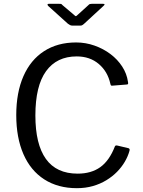

<svg xmlns="http://www.w3.org/2000/svg" viewBox="-20 -974 747 1004"><path d="M378 -752Q428 -752 474.5 -735.5Q521 -719 558 -691Q595 -663 619 -626Q643 -589 649 -547Q651 -538 649.5 -535Q648 -532 642 -532L567 -526Q562 -525 560 -528Q558 -531 557 -536Q543 -600 496.5 -639.5Q450 -679 381 -679Q277 -679 221 -602Q165 -525 165 -370Q165 -220 220 -143Q275 -66 386 -66Q457 -66 504.5 -100Q552 -134 581 -209Q584 -215 593 -213L652 -199Q655 -198 657 -195Q659 -192 657 -185Q649 -156 632.5 -128Q616 -100 592 -75.5Q568 -51 536 -31.5Q504 -12 465.5 -1Q427 10 382 10Q283 10 211.5 -36Q140 -82 102.5 -168Q65 -254 65 -372Q65 -490 102.5 -575.5Q140 -661 210.5 -706.5Q281 -752 378 -752ZM442 -947Q446 -952 450.5 -953Q455 -954 460 -954H519Q534 -954 520 -942L419 -849Q415 -846 411 -843Q407 -840 399 -840H360Q351 -840 346 -843Q341 -846 335 -850L233 -942Q228 -947 228.5 -950.5Q229 -954 235 -954H289Q296 -954 299 -953.5Q302 -953 307 -947L365 -898Q374 -889 377 -889.5Q380 -890 388 -898Z"/></svg>

Font: Libre Franklin
Style: Regular
Weight: 400
Designer: Pablo Impallari, Rodrigo Fuenzalida, Nhung Nguyen
Foundry: Impallari Type
Version: Version 3.000